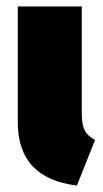

<svg xmlns="http://www.w3.org/2000/svg" viewBox="-20 -554 319 594"><path d="M218 20Q35 -2 35 -176V-534H233V-202Q233 -169 242 -151Q251 -133 274 -121Z"/></svg>

Font: Trujillo Black
Style: Regular
Weight: 900
Designer: Fira Sans original fonts by bBox Type GmbH, Carrois Corporate GbR, & Edenspiekermann AG / Changes by Cristiano Sobral
Foundry: Fira Sans original fonts by bBox Type GmbH, Carrois Corporate GbR, & Edenspiekermann AG / Changes by Cristiano Sobral
Version: Version 4.301;July 28, 2020;FontCreator 13.0.0.2655 64-bit